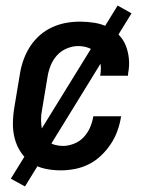

<svg xmlns="http://www.w3.org/2000/svg" viewBox="-20 -606 540 692"><path d="M199 8Q170 8 142 2Q114 -4 92 -19.5Q70 -35 55 -57.5Q40 -80 33 -107Q26 -134 26.5 -163Q27 -192 32 -221L52 -341Q56 -366 65 -391Q74 -416 88.5 -438.5Q103 -461 123.5 -479Q144 -497 168.5 -508Q193 -519 218 -523.5Q243 -528 268 -528Q294 -528 319.5 -524Q345 -520 367 -509.5Q389 -499 406.5 -482Q424 -465 433 -442.5Q442 -420 444.5 -394.5Q447 -369 442 -343L441 -333H341L342 -339Q345 -359 342 -378Q339 -397 328 -412Q317 -427 299 -433.5Q281 -440 262 -440Q241 -440 220 -431Q199 -422 184.5 -405.5Q170 -389 162 -368.5Q154 -348 151 -327L131 -207Q128 -192 128 -177Q128 -162 130 -147.5Q132 -133 137.5 -120Q143 -107 153 -97.5Q163 -88 177.5 -84Q192 -80 207 -80Q226 -80 246.5 -88Q267 -96 281.5 -111.5Q296 -127 304.5 -146.5Q313 -166 316 -185L317 -187H417L416 -184Q412 -159 403 -134Q394 -109 379 -86.5Q364 -64 344 -45Q324 -26 300 -14Q276 -2 250 3Q224 8 199 8ZM70 66 19 38 404 -586 454 -558Z"/></svg>

Font: Iosevka Semibold Oblique
Style: Regular
Weight: 600
Italic angle: -9°
Monospace: yes
Designer: Belleve Invis
Foundry: Belleve Invis
Version: Version 32.5.0; ttfautohint (v1.8.4)